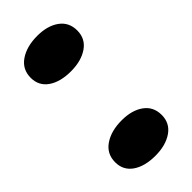

<svg xmlns="http://www.w3.org/2000/svg" viewBox="-185 -569 627 627"><g transform="rotate(-45 128.5 -255.0)"><path d="M237 -450Q237 -412 206.5 -391Q176 -370 128 -370Q79 -370 49.5 -390.5Q20 -411 20 -448Q20 -487 51.5 -508.5Q83 -530 132 -530Q179 -530 208 -509Q237 -488 237 -450ZM237 -60Q237 -22 206.5 -1Q176 20 128 20Q79 20 49.5 -0.5Q20 -21 20 -58Q20 -97 51.5 -118.5Q83 -140 132 -140Q179 -140 208 -119Q237 -98 237 -60Z"/></g></svg>

Font: Sansita ExtraBold
Style: Regular
Weight: 800
Designer: Pablo Cosgaya
Foundry: Omnibus-Type
Version: Version 1.006